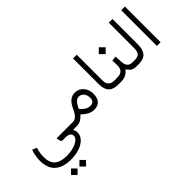

<svg xmlns="http://www.w3.org/2000/svg" viewBox="-80 -1339 2479 2479"><g transform="rotate(-45 1160.0 -99.0)"><path d="M148.9 -167Q124.5 -95.7 124.5 -22Q124.5 87.4 182.1 134.5Q239.7 181.6 351.1 181.6Q394.5 181.6 437.7 173.1Q481 164.6 516.6 148.4Q552.2 132.3 573.7 109.9Q595.2 87.4 595.2 59.6Q595.2 33.7 572 16.8Q548.8 0 507.8 0H447.8Q428.7 0 423.3 -24.9L414.1 -62.5Q411.1 -73.2 422.9 -73.2H711.4V0H641.6Q650.4 17.6 655 31Q659.7 44.4 659.7 63Q659.7 116.7 621.8 159.7Q584 202.6 514.6 228Q445.3 253.4 351.6 253.4Q209 253.4 132.3 184.8Q55.7 116.2 55.7 -22.5Q55.7 -59.6 63.7 -107.2Q71.8 -154.8 86.9 -192.4ZM364.7 393.1 424.8 333 484.9 393.1 424.8 453.6ZM210 393.1 270 333 330.1 393.1 270 453.6Z M849.1 -73.7Q819.3 -39.1 785.9 -19.5Q752.4 0 712.9 0H691.9V-73.2H710.4Q742.7 -73.2 765.6 -91.6Q788.6 -109.9 804.9 -137Q821.3 -164.1 833.5 -190.4Q865.2 -260.7 904.8 -292.7Q944.3 -324.7 993.2 -324.7Q1043 -324.7 1080.1 -300Q1117.2 -275.4 1137.7 -234.1Q1158.2 -192.9 1158.2 -142.6Q1158.2 -68.8 1122.8 -29.1Q1087.4 10.7 1020 10.7Q972.2 10.7 931.4 -11.5Q890.6 -33.7 849.1 -73.7ZM884.3 -138.2Q917 -100.1 950 -80.1Q982.9 -60.1 1016.1 -60.1Q1091.3 -60.1 1091.3 -135.3Q1091.3 -185.1 1065.9 -218.3Q1040.5 -251.5 995.1 -251.5Q968.8 -251.5 948.2 -234.1Q927.7 -216.8 911.9 -190.7Q896 -164.6 884.3 -138.2Z M1480.5 0H1467.3Q1380.9 0 1336.9 -43.7Q1293 -87.4 1293 -190.4V-652.3H1360.8V-189.9Q1360.8 -126 1388.7 -99.6Q1416.5 -73.2 1467.3 -73.2H1480.5Z M1815.9 0H1802.7Q1750 0 1721.2 -20.3Q1692.4 -40.5 1672.9 -76.2Q1647.5 -40.5 1610.1 -20.3Q1572.8 0 1520 0H1460.9V-73.2H1520Q1581.1 -73.2 1608.4 -101.3Q1635.7 -129.4 1635.7 -186.5Q1635.7 -208 1634.5 -230.5Q1633.3 -252.9 1632.3 -273.4L1697.8 -281.2L1705.1 -168.9Q1708 -123 1732.7 -98.1Q1757.3 -73.2 1803.2 -73.2H1815.9ZM1567.9 -456.5 1630.4 -519 1693.4 -456.5 1630.4 -394Z M1796.4 0V-73.2H1835.9Q1881.3 -73.2 1905 -86.7Q1928.7 -100.1 1937.3 -126.2Q1945.8 -152.3 1945.8 -189.5V-652.3H2013.7V-189.9Q2013.7 -95.2 1973.6 -47.6Q1933.6 0 1835.4 0Z M2172.9 -652.3H2240.7V-0.5H2172.9Z"/></g></svg>

Font: Vazir Light FD-UI
Style: Light-FD-UI
Weight: 300
Designer: Saber Rastikerdar
Foundry: Saber Rastikerdar
Version: Version 30.1.0